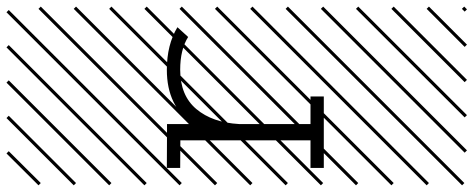

<svg xmlns="http://www.w3.org/2000/svg" viewBox="-446 -554 1424 577"><g transform="rotate(-90 265.5 -266.0)"><path d="M48.8 -4.4V-44.4H131.8V-435.5L48.8 -436V-476.1L156.2 -475.6H180.7Q180.7 -475.6 180.7 -396.5Q232.9 -476.1 343.8 -476.1Q418.9 -476.1 471.7 -444.3L442.4 -412.1Q404.3 -436 343.8 -436Q266.6 -436 225.8 -387.5Q185.1 -338.9 180.7 -258.8V-44.4H263.7V-4.4ZM526.9 410.6 533.7 417.5 525.4 425.8 518.6 418.9ZM526.9 304.7 533.7 311.5 419.4 425.8 412.6 418.9ZM526.9 198.7 533.7 205.6 313.5 425.8 306.6 418.9ZM526.9 92.3 533.7 99.1 207.5 425.8 200.7 418.9ZM526.9 -13.2 533.7 -6.3 101.6 425.8 94.7 418.9ZM526.9 -119.1 533.7 -112.3 3.4 418 -3.4 411.1ZM526.9 -225.6 533.7 -218.8 3.4 311.5 -3.4 304.7ZM526.9 -331.5 533.7 -324.7 3.4 205.6 -3.4 198.7ZM526.9 -438 533.7 -431.2 3.4 99.1 -3.4 92.3ZM526.9 -543.5 533.7 -536.6 3.4 -6.3 -3.4 -13.2ZM526.9 -649.4 533.7 -642.6 3.4 -112.3 -3.4 -119.1ZM526.9 -755.9 533.7 -749 3.4 -218.8 -3.4 -225.6ZM526.9 -861.8 533.7 -855 3.4 -324.7 -3.4 -331.5ZM516.6 -958 523.4 -951.2 3.4 -431.2 -3.4 -438ZM411.1 -958 418 -951.2 3.4 -536.6 -3.4 -543.5ZM305.2 -958 312 -951.2 3.4 -642.6 -3.4 -649.4ZM198.7 -958 205.6 -951.2 3.4 -749 -3.4 -755.9ZM92.3 -958 99.1 -951.2 3.4 -855 -3.4 -861.8Z"/></g></svg>

Font: AzarMehrMSRS2
Style: Regular
Weight: 1
Designer: Amin Abedi
Version: Version 1.00